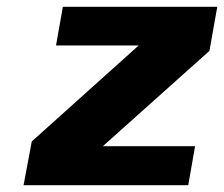

<svg xmlns="http://www.w3.org/2000/svg" viewBox="-20 -542 656 562"><path d="M49 0 73 -128 386 -409H144L164 -522H616L593 -393L281 -114H551L531 0Z"/></svg>

Font: Tomorrow SemiBold
Style: Italic
Weight: 600
Italic angle: -10°
Designer: Tony de Marco, Monica Rizzolli
Foundry: Just in Type
Version: Version 2.002